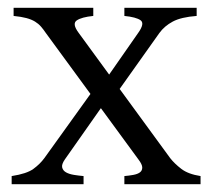

<svg xmlns="http://www.w3.org/2000/svg" viewBox="-20 -474 543 494"><path d="M486 -433Q446 -430 424.5 -418.5Q403 -407 390 -389L270 -220L244 -258L336 -390Q353 -414 341.5 -422Q330 -430 300 -433V-454H486ZM300 0V-21Q312 -22 323 -24Q334 -26 340 -30.5Q346 -35 346 -43Q346 -51 336 -64L98 -389Q92 -398 85.5 -405.5Q79 -413 70 -418.5Q61 -424 48 -427.5Q35 -431 15 -433V-454H220V-433Q190 -430 177.5 -421.5Q165 -413 182 -390L418 -67Q429 -53 446.5 -39.5Q464 -26 496 -21V0ZM147 -64Q138 -51 140 -43Q142 -35 150 -30.5Q158 -26 170.5 -24Q183 -22 195 -21V0H10V-21Q49 -27 66 -39.5Q83 -52 94 -67L219 -241L244 -202Z"/></svg>

Font: Kalpurush
Style: Regular
Weight: 400
Designer: Md. Tanbin Islam Siyam
Foundry: Tanbin Islam Siyam
Version: Version 0.258